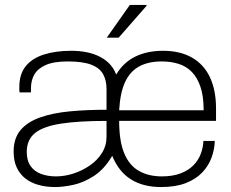

<svg xmlns="http://www.w3.org/2000/svg" viewBox="-20 -743 932 775"><path d="M202 12Q166 12 135.5 3.5Q105 -5 82.5 -22.5Q60 -40 47.5 -67Q35 -94 35 -131Q35 -185 63 -218Q91 -251 142 -269Q193 -287 261.5 -293.5Q330 -300 410 -300V-383Q410 -419 396 -444Q382 -469 348 -482Q314 -495 253 -495Q197 -495 164.5 -480.5Q132 -466 118.5 -442Q105 -418 105 -387V-370H59Q58 -375 58 -380Q58 -385 58 -392Q58 -444 84 -476Q110 -508 157.5 -523Q205 -538 267 -538Q338 -538 385 -513Q432 -488 449 -442Q478 -491 526 -514.5Q574 -538 638 -538Q707 -538 755 -510.5Q803 -483 827.5 -431Q852 -379 852 -305V-255H461Q461 -173 481.5 -124Q502 -75 541 -53Q580 -31 633 -31Q677 -31 708.5 -43Q740 -55 760 -75Q780 -95 790 -121Q800 -147 801 -174H847Q846 -140 834 -107Q822 -74 796.5 -47Q771 -20 730 -4Q689 12 630 12Q558 12 508.5 -19Q459 -50 433 -114Q401 -60 359.5 -33Q318 -6 276.5 3Q235 12 202 12ZM206 -31Q241 -31 276.5 -42.5Q312 -54 342.5 -75Q373 -96 391.5 -125.5Q410 -155 410 -191V-255Q298 -255 226.5 -244Q155 -233 121.5 -206Q88 -179 88 -130Q88 -94 104 -72Q120 -50 147 -40.5Q174 -31 206 -31ZM461 -298H802Q802 -355 789 -393Q776 -431 753.5 -453.5Q731 -476 700 -485.5Q669 -495 633 -495Q579 -495 542 -475Q505 -455 485 -412Q465 -369 461 -298ZM411 -591 504 -723H571L572 -720L459 -591Z"/></svg>

Font: Archivo Thin
Style: Regular
Weight: 250
Designer: Hector Gatti
Foundry: Omnibus-Type
Version: Version 2.001